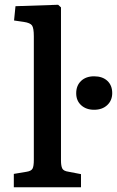

<svg xmlns="http://www.w3.org/2000/svg" viewBox="-20 -789 491 806"><path d="M38 -3V-59L92 -68Q111 -71 116.5 -81Q122 -91 122 -118V-637Q122 -671 114.5 -682Q107 -693 80 -697L39 -703L45 -763L224 -769L236 -758V-115Q236 -94 241 -82.5Q246 -71 268 -68L320 -58V-3ZM375 -328.2Q341.8 -328.2 320.8 -347.2Q299.9 -366.2 299.9 -397.5Q299.9 -429.7 320.3 -449.2Q340.8 -468.7 375 -468.7Q410.1 -468.7 430.6 -449.7Q451.1 -430.6 451.1 -398.4Q451.1 -367.2 430.1 -347.7Q409.2 -328.2 375 -328.2Z"/></svg>

Font: Literata 12pt Medium
Style: Regular
Weight: 500
Designer: Latin by Veronika Burian and Jose Scaglione. Greek by Irene Vlachou. Cyrillic by Vera Evstafieva.
Foundry: TypeTogether
Version: Version 3.002